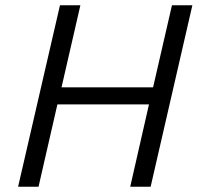

<svg xmlns="http://www.w3.org/2000/svg" viewBox="-20 -710 753 730"><path d="M48.8 0 208 -689.9H285.6L213.9 -377.9H562L633.8 -689.9H711.4L552.7 0H475.1L546.4 -313H198.2L126.5 0Z"/></svg>

Font: Acari Sans
Style: Italic
Weight: 400
Italic angle: -13°
Designer: Alfredo Marco Pradil and Stefan Peev
Foundry: Hanken Design Co.
Version: Version 1.045;January 11, 2019;FontCreator 11.5.0.2425 64-bi